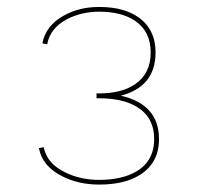

<svg xmlns="http://www.w3.org/2000/svg" viewBox="-20 -731 580 540"><path d="M258.8 -468.3Q322.3 -468.3 359.9 -494.1Q403.8 -523.9 403.8 -583.5Q403.8 -642.6 359.9 -672.4Q321.8 -698.2 258.3 -698.2Q208.5 -697.8 168 -676.8Q120.6 -651.4 112.8 -606.4L99.1 -608.9Q108.4 -658.7 159.2 -687Q202.6 -711.4 258.3 -711.4H259.8Q327.6 -711.4 369.1 -682.6Q417.5 -648.4 417.5 -583.5Q417.5 -487.3 319.8 -461.9Q427.2 -437.5 427.2 -339.8Q427.2 -273.4 374.5 -239.7Q330.6 -211.9 259.8 -211.9H258.3Q200.7 -211.9 154.8 -235.4Q99.1 -263.2 89.4 -314.5L103 -316.9Q111.8 -271 163.6 -246.1Q206.1 -225.1 258.3 -225.1Q324.2 -225.1 364.7 -249.5Q413.6 -279.3 413.6 -339.8Q413.6 -400.9 364.7 -430.7Q324.7 -454.6 258.8 -454.6H251.5V-468.3Z"/></svg>

Font: Fortheenas_01
Style: Regular
Weight: 100
Designer: Situjuh Nazara
Version: Version 1.10 September 8, 2014